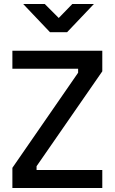

<svg xmlns="http://www.w3.org/2000/svg" viewBox="-20 -941 574 961"><path d="M42 -597V-687H492V-584L163 -109V-90H492V0H42V-101L371 -577V-597ZM230 -780 96 -921H204L274 -851L342 -921H450L316 -780Z"/></svg>

Font: TitilliumText
Style: Medium
Weight: 500
Designer: Accademia di Belle Arti di Urbino and others
Foundry: Accademia di Belle Arti di Urbino and others.
Version: Version 60.001